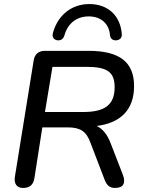

<svg xmlns="http://www.w3.org/2000/svg" viewBox="-20 -921 715 948"><path d="M94 7C127 7 145 -9 150 -42L189 -292H315C377 -292 406 -272 426 -218L496 -35C507 -6 521 7 548 7C589 7 602 -17 587 -57L527 -212C511 -255 488 -285 457 -299C569 -313 642 -373 642 -496C642 -615 570 -670 417 -670H203C170 -670 151 -654 146 -621L54 -51C47 -14 63 7 94 7ZM391 -368H202L239 -591H404C507 -591 546 -568 546 -490C546 -400 493 -368 391 -368ZM263 -722C282 -720 293 -730 298 -746C315 -808 361 -840 418 -840C477 -840 518 -806 523 -748C525 -729 538 -720 556 -722C574 -725 584 -736 581 -757C573 -844 513 -901 421 -901C335 -901 267 -848 242 -761C235 -739 245 -725 263 -722Z"/></svg>

Font: SN Pro Medium
Style: Italic
Weight: 400
Italic angle: -9°
Designer: Tobias Whetton
Foundry: Supernotes
Version: Version 1.001;Glyphs 3.2 (3249)